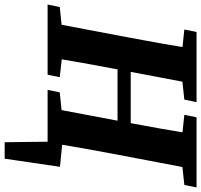

<svg xmlns="http://www.w3.org/2000/svg" viewBox="-62 -657 887 847"><g transform="rotate(90 381.5 -233.5)"><path d="M536.2 0H607.5L582.9 -23.1L585.4 189.4H658L693.9 -54.6L546.2 -69.2L536.2 0ZM-22.1 0H287.6L298.5 -53.6L163.5 -68.6H134.7L-10.9 -53.6L-22.1 0ZM55.5 0H209.2C226 -103 244.7 -207 264.4 -310.7L330.2 -657.1H176.1C159.4 -554.1 141.1 -450.1 121.4 -347.1L55.5 0ZM88.2 -603.2 229.3 -588.2H258.3L397.6 -603.2L408.5 -657.1H99.1L88.2 -603.2ZM194 -308.5H572.2V-366.7H194V-308.5ZM354.6 0H664L674.9 -53.6L540.1 -68.6H511.1L365.4 -53.6L354.6 0ZM432.1 0H585.6C602.3 -103 621 -207 640.7 -310.7L706.6 -657.1H552.1C535.4 -554.1 517.4 -450.1 497.7 -347.1L432.1 0ZM464.6 -603.2 605.6 -588.2H635L774 -603.2L784.9 -657.1H475.5L464.6 -603.2Z"/></g></svg>

Font: Source Serif 4 Variable
Style: Italic
Weight: 400
Italic angle: -12°
Designer: Frank Grießhammer
Foundry: Adobe Systems Incorporated
Version: Version 4.004;hotconv 1.0.116;makeotfexe 2.5.65601